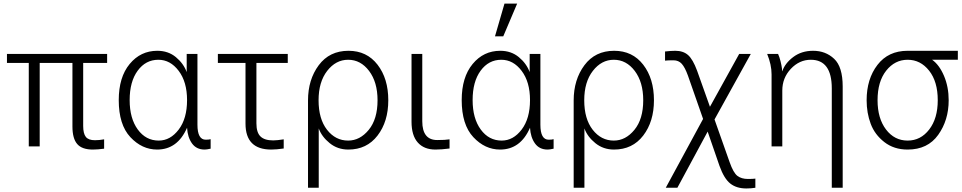

<svg xmlns="http://www.w3.org/2000/svg" viewBox="-20 -812 5338 1065"><path d="M18.6 -462.9V-512.7H574.2V-462.9H441.4V-113.3Q441.4 -71.3 456.1 -52.7Q470.7 -34.2 506.8 -34.2Q530.3 -34.2 557.6 -39.1V12.7Q521.5 17.6 495.1 17.6Q434.6 17.6 408.2 -13.2Q381.8 -43.9 381.8 -110.4V-462.9H200.2V0H139.6V-462.9Z M638.7 -256.8Q638.7 -383.8 699.2 -457Q759.8 -530.3 852.5 -530.3Q913.1 -530.3 955.6 -495.1Q998 -460 1015.6 -412.1V-512.7H1075.2V-120.1Q1075.2 -37.1 1121.1 -37.1Q1138.7 -37.1 1148.4 -40V12.7Q1127 17.6 1115.2 17.6Q1069.3 17.6 1044.9 -16.6Q1020.5 -50.8 1017.6 -103.5Q964.8 17.6 851.6 17.6Q767.6 17.6 703.1 -51.3Q638.7 -120.1 638.7 -256.8ZM699.2 -256.8Q699.2 -155.3 744.1 -93.8Q789.1 -32.2 860.4 -32.2Q924.8 -32.2 971.2 -93.3Q1017.6 -154.3 1017.6 -256.8Q1017.6 -357.4 971.2 -418.9Q924.8 -480.5 858.4 -480.5Q788.1 -480.5 743.7 -419.9Q699.2 -359.4 699.2 -256.8Z M1188.5 -462.9V-512.7H1576.2V-462.9H1402.3V-127.9Q1402.3 -77.1 1424.8 -55.2Q1447.3 -33.2 1495.1 -33.2Q1516.6 -33.2 1553.7 -39.1V11.7Q1512.7 17.6 1484.4 17.6Q1341.8 17.6 1341.8 -126V-462.9Z M1911.1 -32.2Q1976.6 -32.2 2025.4 -91.8Q2074.2 -151.4 2074.2 -255.9Q2074.2 -356.4 2027.3 -418.5Q1980.5 -480.5 1911.1 -480.5Q1842.8 -480.5 1794.9 -418.9Q1747.1 -357.4 1747.1 -255.9Q1747.1 -152.3 1793.9 -92.3Q1840.8 -32.2 1911.1 -32.2ZM1688.5 229.5V-254.9Q1688.5 -370.1 1748 -450.2Q1807.6 -530.3 1913.1 -530.3Q2014.6 -530.3 2074.2 -453.1Q2133.8 -376 2133.8 -255.9Q2133.8 -137.7 2074.2 -60.1Q2014.6 17.6 1912.1 17.6Q1852.5 17.6 1808.6 -18.1Q1764.6 -53.7 1748 -99.6V229.5Z M2262.7 -136.7V-512.7H2322.3V-139.6Q2322.3 -35.2 2405.3 -35.2Q2449.2 -35.2 2473.6 -39.1V11.7Q2428.7 17.6 2395.5 17.6Q2332 17.6 2297.4 -21.5Q2262.7 -60.5 2262.7 -136.7Z M2541 -256.8Q2541 -383.8 2601.6 -457Q2662.1 -530.3 2754.9 -530.3Q2815.4 -530.3 2857.9 -495.1Q2900.4 -460 2918 -412.1V-512.7H2977.5V-120.1Q2977.5 -37.1 3023.4 -37.1Q3041 -37.1 3050.8 -40V12.7Q3029.3 17.6 3017.6 17.6Q2971.7 17.6 2947.3 -16.6Q2922.9 -50.8 2919.9 -103.5Q2867.2 17.6 2753.9 17.6Q2669.9 17.6 2605.5 -51.3Q2541 -120.1 2541 -256.8ZM2601.6 -256.8Q2601.6 -155.3 2646.5 -93.8Q2691.4 -32.2 2762.7 -32.2Q2827.1 -32.2 2873.5 -93.3Q2919.9 -154.3 2919.9 -256.8Q2919.9 -357.4 2873.5 -418.9Q2827.1 -480.5 2760.7 -480.5Q2690.4 -480.5 2646 -419.9Q2601.6 -359.4 2601.6 -256.8ZM2725.6 -610.4 2778.3 -792H2848.6L2771.5 -610.4Z M3384.8 -32.2Q3450.2 -32.2 3499 -91.8Q3547.9 -151.4 3547.9 -255.9Q3547.9 -356.4 3501 -418.5Q3454.1 -480.5 3384.8 -480.5Q3316.4 -480.5 3268.6 -418.9Q3220.7 -357.4 3220.7 -255.9Q3220.7 -152.3 3267.6 -92.3Q3314.5 -32.2 3384.8 -32.2ZM3162.1 229.5V-254.9Q3162.1 -370.1 3221.7 -450.2Q3281.2 -530.3 3386.7 -530.3Q3488.3 -530.3 3547.9 -453.1Q3607.4 -376 3607.4 -255.9Q3607.4 -137.7 3547.9 -60.1Q3488.3 17.6 3385.7 17.6Q3326.2 17.6 3282.2 -18.1Q3238.3 -53.7 3221.7 -99.6V229.5Z M3668.9 -475.6V-526.4Q3702.1 -530.3 3725.6 -530.3Q3769.5 -530.3 3796.4 -506.8Q3823.2 -483.4 3846.7 -419.9L3918 -219.7L4080.1 -512.7H4144.5L3943.4 -149.4L4027.3 87.9Q4047.9 146.5 4070.3 163.6Q4092.8 180.7 4128.9 180.7Q4157.2 180.7 4169.9 178.7V229.5Q4144.5 233.4 4120.1 233.4Q4065.4 233.4 4030.8 206.1Q3996.1 178.7 3970.7 107.4L3905.3 -82L3737.3 229.5H3672.9L3879.9 -152.3L3795.9 -392.6Q3779.3 -438.5 3761.7 -458Q3744.1 -477.5 3715.8 -477.5Q3682.6 -477.5 3668.9 -475.6Z M4235.4 -512.7H4295.9Q4303.7 -496.1 4309.6 -472.2Q4315.4 -448.2 4317.4 -432.6L4318.4 -417H4319.3Q4334 -460.9 4379.9 -495.6Q4425.8 -530.3 4490.2 -530.3Q4559.6 -530.3 4606.9 -485.8Q4654.3 -441.4 4654.3 -332V229.5H4593.8V-321.3Q4593.8 -480.5 4477.5 -480.5Q4414.1 -480.5 4366.7 -430.2Q4319.3 -379.9 4319.3 -309.6V0H4259.8V-399.4Q4259.8 -453.1 4235.4 -512.7Z M4787.1 -255.9Q4787.1 -374 4847.2 -452.1Q4907.2 -530.3 5014.6 -530.3H5293V-480.5H5150.4Q5190.4 -452.1 5216.3 -391.1Q5242.2 -330.1 5242.2 -255.9Q5242.2 -145.5 5184.1 -64Q5126 17.6 5014.6 17.6Q4938.5 17.6 4885.3 -23.9Q4832 -65.4 4809.6 -125.5Q4787.1 -185.5 4787.1 -255.9ZM4847.7 -255.9Q4847.7 -155.3 4894.5 -93.8Q4941.4 -32.2 5014.6 -32.2Q5086.9 -32.2 5134.3 -93.8Q5181.6 -155.3 5181.6 -255.9Q5181.6 -359.4 5133.8 -419.9Q5085.9 -480.5 5014.6 -480.5Q4943.4 -480.5 4895.5 -419.9Q4847.7 -359.4 4847.7 -255.9Z"/></svg>

Font: Gothic A1 Light
Style: Regular
Weight: 300
Version: Version 2.50